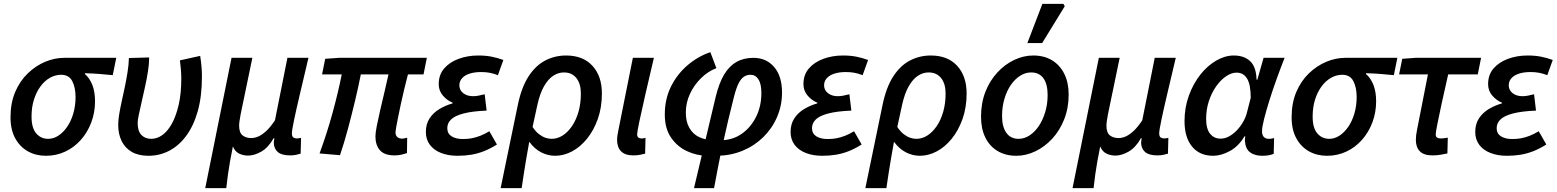

<svg xmlns="http://www.w3.org/2000/svg" viewBox="-20 -788 7996 986"><path d="M216 12Q164 12 123 -11Q82 -34 58 -78Q34 -122 34 -186Q34 -259 58 -315.5Q82 -372 122.5 -411Q163 -450 211.5 -470.5Q260 -491 310 -491H577L559 -402Q521 -406 487 -408.5Q453 -411 416 -412V-408Q441 -386 454.5 -351Q468 -316 468 -268Q468 -211 449 -160Q430 -109 395.5 -70Q361 -31 315 -9.5Q269 12 216 12ZM227 -75Q255 -75 280 -91.5Q305 -108 325 -137Q345 -166 356.5 -205.5Q368 -245 368 -290Q368 -339 351 -371.5Q334 -404 294 -404Q264 -404 236.5 -388.5Q209 -373 188 -344.5Q167 -316 154.5 -277Q142 -238 142 -189Q142 -131 166 -103Q190 -75 227 -75Z M743 12Q691 12 656.5 -8Q622 -28 604.5 -64Q587 -100 587 -147Q587 -170 592 -200.5Q597 -231 605 -267Q613 -303 621 -341.5Q629 -380 635 -417.5Q641 -455 642 -490L746 -493Q746 -461 740 -422.5Q734 -384 725 -343Q716 -302 707.5 -265Q699 -228 693 -199.5Q687 -171 687 -157Q687 -114 706.5 -94.5Q726 -75 756 -75Q787 -75 814.5 -95Q842 -115 863.5 -154.5Q885 -194 898 -251.5Q911 -309 911 -384Q911 -405 909 -431Q907 -457 904 -478L1008 -501Q1013 -469 1015 -443Q1017 -417 1017 -395Q1017 -293 995.5 -217Q974 -141 936 -90Q898 -39 848.5 -13.5Q799 12 743 12Z M1034 178 1169 -491H1276L1216 -202Q1213 -186 1210.5 -169.5Q1208 -153 1208 -143Q1208 -107 1225.5 -93Q1243 -79 1270 -79Q1288 -79 1306.5 -87Q1325 -95 1346.5 -114.5Q1368 -134 1392 -170L1456 -491H1564Q1540 -389 1520.5 -306.5Q1501 -224 1490 -171Q1479 -118 1479 -104Q1479 -87 1486.5 -82Q1494 -77 1504 -77Q1509 -77 1515 -78Q1521 -79 1526 -80L1524 1Q1514 4 1501 7Q1488 10 1470 10Q1427 10 1407 -7Q1387 -24 1386 -55Q1386 -60 1387 -64Q1388 -68 1389 -78H1385Q1358 -30 1322 -9.5Q1286 11 1254 11Q1230 11 1208.5 1Q1187 -9 1176 -36Q1167 8 1161 42.5Q1155 77 1150.5 109Q1146 141 1142 178Z M2006 10Q1955 10 1931.5 -16Q1908 -42 1908 -88Q1908 -106 1915 -141.5Q1922 -177 1932.5 -222.5Q1943 -268 1954.5 -316Q1966 -364 1975 -406H1833Q1820 -340 1803 -269Q1786 -198 1767 -127Q1748 -56 1726 9L1621 0Q1659 -103 1688 -209Q1717 -315 1735 -406H1634L1650 -486L1720 -491H2172L2155 -406H2075Q2066 -371 2056.5 -332.5Q2047 -294 2039 -256Q2031 -218 2024.5 -186.5Q2018 -155 2014.5 -134.5Q2011 -114 2011 -109Q2011 -92 2020.5 -84Q2030 -76 2046 -76Q2051 -76 2057 -77.5Q2063 -79 2071 -81L2070 -2Q2059 2 2042.5 6Q2026 10 2006 10Z M2329 12Q2282 12 2245 -2.5Q2208 -17 2187.5 -44.5Q2167 -72 2167 -110Q2167 -151 2186 -180Q2205 -209 2236.5 -228Q2268 -247 2304 -257V-261Q2276 -272 2254.5 -297Q2233 -322 2233 -356Q2233 -404 2261 -436.5Q2289 -469 2335.5 -486Q2382 -503 2436 -503Q2474 -503 2504.5 -497Q2535 -491 2565 -480L2537 -402Q2513 -411 2493.5 -414.5Q2474 -418 2451 -418Q2417 -418 2392 -410Q2367 -402 2353 -386.5Q2339 -371 2339 -350Q2339 -325 2359 -309.5Q2379 -294 2409 -294Q2424 -294 2438.5 -297Q2453 -300 2469 -304L2479 -220Q2406 -217 2361.5 -205.5Q2317 -194 2297 -175Q2277 -156 2277 -130Q2277 -102 2299 -88Q2321 -74 2358 -74Q2382 -74 2403 -78Q2424 -82 2446 -90.5Q2468 -99 2493 -114L2532 -46Q2497 -24 2465 -11.5Q2433 1 2400 6.5Q2367 12 2329 12Z M2551 178 2639 -248Q2658 -340 2694.5 -396Q2731 -452 2780.5 -477.5Q2830 -503 2887 -503Q2974 -503 3022.5 -450Q3071 -397 3071 -308Q3071 -236 3050 -177Q3029 -118 2994.5 -75.5Q2960 -33 2917.5 -10.5Q2875 12 2831 12Q2794 12 2759.5 -5.5Q2725 -23 2698 -60Q2690 -17 2683.5 21.5Q2677 60 2671 98Q2665 136 2659 178ZM2812 -75Q2842 -75 2868.5 -91.5Q2895 -108 2916.5 -139Q2938 -170 2950.5 -213Q2963 -256 2963 -308Q2963 -358 2940 -387Q2917 -416 2876 -416Q2847 -416 2821 -399Q2795 -382 2774 -345.5Q2753 -309 2740 -251L2715 -136Q2731 -112 2748 -99Q2765 -86 2781.5 -80.5Q2798 -75 2812 -75Z M3232 10Q3190 10 3169.5 -11Q3149 -32 3149 -70Q3149 -81 3151 -93.5Q3153 -106 3156 -121L3230 -491H3338Q3313 -385 3293.5 -300Q3274 -215 3263 -162.5Q3252 -110 3252 -98Q3252 -86 3258.5 -81.5Q3265 -77 3273 -77Q3278 -77 3283 -77.5Q3288 -78 3295 -80L3293 1Q3282 4 3267 7Q3252 10 3232 10Z M3544 178 3655 -289Q3672 -360 3698 -404Q3724 -448 3761.5 -469.5Q3799 -491 3849 -491Q3915 -491 3955.5 -444Q3996 -397 3996 -313Q3996 -246 3970.5 -187Q3945 -128 3899.5 -83.5Q3854 -39 3793.5 -14Q3733 11 3663 12L3685 -68Q3744 -69 3790 -101.5Q3836 -134 3863 -188.5Q3890 -243 3890 -310Q3890 -357 3875 -380.5Q3860 -404 3834 -404Q3816 -404 3801 -394.5Q3786 -385 3773.5 -361Q3761 -337 3749 -290Q3734 -232 3719.5 -170Q3705 -108 3691.5 -46.5Q3678 15 3667 72.5Q3656 130 3647 178ZM3609 12Q3557 11 3507.5 -12Q3458 -35 3426 -81.5Q3394 -128 3394 -200Q3394 -280 3426 -344Q3458 -408 3511.5 -453.5Q3565 -499 3628 -520L3659 -438Q3616 -422 3580 -386.5Q3544 -351 3523 -305.5Q3502 -260 3502 -210Q3502 -163 3520 -131.5Q3538 -100 3568.5 -85Q3599 -70 3638 -68Z M4202 12Q4155 12 4118 -2.5Q4081 -17 4060.5 -44.5Q4040 -72 4040 -110Q4040 -151 4059 -180Q4078 -209 4109.5 -228Q4141 -247 4177 -257V-261Q4149 -272 4127.5 -297Q4106 -322 4106 -356Q4106 -404 4134 -436.5Q4162 -469 4208.5 -486Q4255 -503 4309 -503Q4347 -503 4377.5 -497Q4408 -491 4438 -480L4410 -402Q4386 -411 4366.5 -414.5Q4347 -418 4324 -418Q4290 -418 4265 -410Q4240 -402 4226 -386.5Q4212 -371 4212 -350Q4212 -325 4232 -309.5Q4252 -294 4282 -294Q4297 -294 4311.5 -297Q4326 -300 4342 -304L4352 -220Q4279 -217 4234.5 -205.5Q4190 -194 4170 -175Q4150 -156 4150 -130Q4150 -102 4172 -88Q4194 -74 4231 -74Q4255 -74 4276 -78Q4297 -82 4319 -90.5Q4341 -99 4366 -114L4405 -46Q4370 -24 4338 -11.5Q4306 1 4273 6.5Q4240 12 4202 12Z M4424 178 4512 -248Q4531 -340 4567.5 -396Q4604 -452 4653.5 -477.5Q4703 -503 4760 -503Q4847 -503 4895.5 -450Q4944 -397 4944 -308Q4944 -236 4923 -177Q4902 -118 4867.5 -75.5Q4833 -33 4790.5 -10.5Q4748 12 4704 12Q4667 12 4632.5 -5.5Q4598 -23 4571 -60Q4563 -17 4556.5 21.5Q4550 60 4544 98Q4538 136 4532 178ZM4685 -75Q4715 -75 4741.5 -91.5Q4768 -108 4789.5 -139Q4811 -170 4823.5 -213Q4836 -256 4836 -308Q4836 -358 4813 -387Q4790 -416 4749 -416Q4720 -416 4694 -399Q4668 -382 4647 -345.5Q4626 -309 4613 -251L4588 -136Q4604 -112 4621 -99Q4638 -86 4654.5 -80.5Q4671 -75 4685 -75Z M5199 12Q5144 12 5103 -12.5Q5062 -37 5040 -82Q5018 -127 5018 -188Q5018 -259 5040.5 -316.5Q5063 -374 5102 -416Q5141 -458 5189 -480.5Q5237 -503 5286 -503Q5342 -503 5382.5 -478.5Q5423 -454 5445.5 -409Q5468 -364 5468 -303Q5468 -233 5445 -175Q5422 -117 5383.5 -75.5Q5345 -34 5297 -11Q5249 12 5199 12ZM5211 -75Q5240 -75 5267 -92.5Q5294 -110 5314.5 -140.5Q5335 -171 5347.5 -212Q5360 -253 5360 -300Q5360 -356 5338.5 -386Q5317 -416 5275 -416Q5246 -416 5219 -399Q5192 -382 5171 -351.5Q5150 -321 5138 -280Q5126 -239 5126 -192Q5126 -137 5148 -106Q5170 -75 5211 -75ZM5256 -567 5333 -768H5441L5448 -756L5332 -567Z M5488 178 5623 -491H5730L5670 -202Q5667 -186 5664.5 -169.5Q5662 -153 5662 -143Q5662 -107 5679.5 -93Q5697 -79 5724 -79Q5742 -79 5760.5 -87Q5779 -95 5800.5 -114.5Q5822 -134 5846 -170L5910 -491H6018Q5994 -389 5974.5 -306.5Q5955 -224 5944 -171Q5933 -118 5933 -104Q5933 -87 5940.5 -82Q5948 -77 5958 -77Q5963 -77 5969 -78Q5975 -79 5980 -80L5978 1Q5968 4 5955 7Q5942 10 5924 10Q5881 10 5861 -7Q5841 -24 5840 -55Q5840 -60 5841 -64Q5842 -68 5843 -78H5839Q5812 -30 5776 -9.5Q5740 11 5708 11Q5684 11 5662.5 1Q5641 -9 5630 -36Q5621 8 5615 42.5Q5609 77 5604.5 109Q5600 141 5596 178Z M6210 12Q6141 12 6102 -35Q6063 -82 6063 -166Q6063 -236 6085.5 -297.5Q6108 -359 6144.5 -405Q6181 -451 6226 -477Q6271 -503 6316 -503Q6369 -503 6400 -474Q6431 -445 6433 -379H6437L6469 -491H6577Q6556 -438 6535.5 -381Q6515 -324 6498.5 -271Q6482 -218 6471.5 -176.5Q6461 -135 6461 -114Q6461 -95 6470 -85Q6479 -75 6496 -75Q6505 -75 6511 -76.5Q6517 -78 6523 -79L6521 2Q6509 7 6494.5 9.5Q6480 12 6462 12Q6424 12 6400 -5.5Q6376 -23 6373 -65Q6373 -69 6373.5 -75Q6374 -81 6375 -88H6371Q6341 -37 6296 -12.5Q6251 12 6210 12ZM6248 -76Q6269 -76 6289.5 -86.5Q6310 -97 6328.5 -115.5Q6347 -134 6361 -157Q6375 -180 6382 -204L6403 -286Q6403 -353 6384.5 -384Q6366 -415 6330 -415Q6304 -415 6276 -396Q6248 -377 6225 -344Q6202 -311 6188 -268.5Q6174 -226 6174 -178Q6174 -126 6194.5 -101Q6215 -76 6248 -76Z M6795 12Q6743 12 6702 -11Q6661 -34 6637 -78Q6613 -122 6613 -186Q6613 -259 6637 -315.5Q6661 -372 6701.5 -411Q6742 -450 6790.5 -470.5Q6839 -491 6889 -491H7156L7138 -402Q7100 -406 7066 -408.5Q7032 -411 6995 -412V-408Q7020 -386 7033.5 -351Q7047 -316 7047 -268Q7047 -211 7028 -160Q7009 -109 6974.5 -70Q6940 -31 6894 -9.5Q6848 12 6795 12ZM6806 -75Q6834 -75 6859 -91.5Q6884 -108 6904 -137Q6924 -166 6935.5 -205.5Q6947 -245 6947 -290Q6947 -339 6930 -371.5Q6913 -404 6873 -404Q6843 -404 6815.5 -388.5Q6788 -373 6767 -344.5Q6746 -316 6733.5 -277Q6721 -238 6721 -189Q6721 -131 6745 -103Q6769 -75 6806 -75Z M7336 10Q7292 10 7271.5 -11Q7251 -32 7251 -70Q7251 -81 7252.5 -93.5Q7254 -106 7257 -121L7313 -406H7165L7181 -486L7249 -491H7586L7569 -406H7417Q7398 -323 7383.5 -256.5Q7369 -190 7361 -148.5Q7353 -107 7353 -98Q7353 -86 7360 -81.5Q7367 -77 7377 -77Q7389 -77 7398 -78.5Q7407 -80 7415 -81L7413 0Q7398 3 7379 6.5Q7360 10 7336 10Z M7718 12Q7671 12 7634 -2.5Q7597 -17 7576.5 -44.5Q7556 -72 7556 -110Q7556 -151 7575 -180Q7594 -209 7625.5 -228Q7657 -247 7693 -257V-261Q7665 -272 7643.5 -297Q7622 -322 7622 -356Q7622 -404 7650 -436.5Q7678 -469 7724.5 -486Q7771 -503 7825 -503Q7863 -503 7893.5 -497Q7924 -491 7954 -480L7926 -402Q7902 -411 7882.5 -414.5Q7863 -418 7840 -418Q7806 -418 7781 -410Q7756 -402 7742 -386.5Q7728 -371 7728 -350Q7728 -325 7748 -309.5Q7768 -294 7798 -294Q7813 -294 7827.5 -297Q7842 -300 7858 -304L7868 -220Q7795 -217 7750.5 -205.5Q7706 -194 7686 -175Q7666 -156 7666 -130Q7666 -102 7688 -88Q7710 -74 7747 -74Q7771 -74 7792 -78Q7813 -82 7835 -90.5Q7857 -99 7882 -114L7921 -46Q7886 -24 7854 -11.5Q7822 1 7789 6.5Q7756 12 7718 12Z"/></svg>

Font: Source Sans 3 SemiBold
Style: Italic
Weight: 600
Italic angle: -11°
Designer: Paul D. Hunt
Foundry: Adobe
Version: Version 3.046;hotconv 1.0.118;makeotfexe 2.5.65603